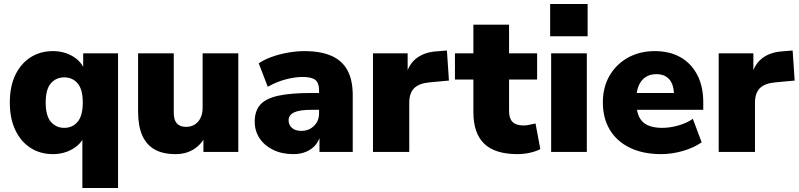

<svg xmlns="http://www.w3.org/2000/svg" viewBox="-20 -758 3988 958"><path d="M391 180V-83H402Q387 -41 343 -15Q299 11 244 11Q181 11 132.5 -20Q84 -51 56.5 -109Q29 -167 29 -246Q29 -327 56.5 -384Q84 -441 132.5 -472Q181 -503 244 -503Q301 -503 345.5 -475.5Q390 -448 404 -403H395V-492H569V180ZM301 -120Q341 -120 367 -150Q393 -180 393 -246Q393 -313 367 -342.5Q341 -372 301 -372Q260 -372 234 -342.5Q208 -313 208 -246Q208 -180 234 -150Q260 -120 301 -120Z M856 11Q792 11 751 -12.5Q710 -36 689.5 -83Q669 -130 669 -202V-492H847V-197Q847 -173 853.5 -157Q860 -141 874 -133Q888 -125 909 -125Q933 -125 951.5 -136.5Q970 -148 980.5 -169.5Q991 -191 991 -220V-492H1169V0H995V-90H1011Q989 -41 949.5 -15Q910 11 856 11Z M1444 11Q1387 11 1343.5 -10Q1300 -31 1275.5 -67.5Q1251 -104 1251 -151Q1251 -205 1279 -236Q1307 -267 1369 -280.5Q1431 -294 1534 -294H1589V-210H1534Q1505 -210 1483.5 -207Q1462 -204 1448 -197.5Q1434 -191 1427 -181Q1420 -171 1420 -158Q1420 -135 1436.5 -120Q1453 -105 1484 -105Q1509 -105 1528.5 -116Q1548 -127 1560 -146.5Q1572 -166 1572 -192V-308Q1572 -344 1553.5 -359Q1535 -374 1490 -374Q1452 -374 1406 -362Q1360 -350 1316 -325L1271 -442Q1297 -460 1335.5 -474Q1374 -488 1417.5 -495.5Q1461 -503 1498 -503Q1580 -503 1633.5 -479.5Q1687 -456 1713.5 -407.5Q1740 -359 1740 -283V0H1574V-93H1580Q1575 -61 1557 -38Q1539 -15 1510 -2Q1481 11 1444 11Z M1841 0V-492H2014V-371H2004Q2014 -431 2054.5 -464.5Q2095 -498 2161 -502L2210 -506L2220 -356L2123 -347Q2070 -342 2046 -317.5Q2022 -293 2022 -245V0Z M2562 11Q2450 11 2396 -41Q2342 -93 2342 -198V-361H2250V-492H2342V-635H2520V-492H2660V-361H2520V-204Q2520 -167 2537.5 -149.5Q2555 -132 2593 -132Q2605 -132 2619.5 -135Q2634 -138 2652 -142L2676 -14Q2653 -2 2622.5 4.5Q2592 11 2562 11Z M2725 -577V-738H2912V-577ZM2730 0V-492H2908V0Z M3279 11Q3189 11 3123.5 -20.5Q3058 -52 3023 -110Q2988 -168 2988 -247Q2988 -323 3021.5 -380.5Q3055 -438 3113.5 -470.5Q3172 -503 3247 -503Q3322 -503 3376 -472Q3430 -441 3459.5 -383.5Q3489 -326 3489 -249V-210H3137V-294H3359L3343 -281Q3343 -335 3320 -361.5Q3297 -388 3255 -388Q3224 -388 3201.5 -373.5Q3179 -359 3167 -331Q3155 -303 3155 -261V-252Q3155 -205 3168.5 -176Q3182 -147 3211 -133.5Q3240 -120 3284 -120Q3322 -120 3363.5 -131.5Q3405 -143 3437 -165L3481 -48Q3443 -21 3388 -5Q3333 11 3279 11Z M3566 0V-492H3739V-371H3729Q3739 -431 3779.5 -464.5Q3820 -498 3886 -502L3935 -506L3945 -356L3848 -347Q3795 -342 3771 -317.5Q3747 -293 3747 -245V0Z"/></svg>

Font: Nunito Sans 12pt Black
Style: Regular
Weight: 900
Designer: Vernon Adams
Foundry: Vernon Adams
Version: Version 3.101;gftools[0.9.27]